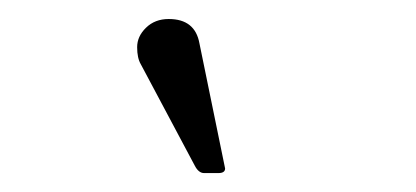

<svg xmlns="http://www.w3.org/2000/svg" viewBox="-20 -629 440 203"><path d="M190.9 -583 218 -450.9Q218 -446 210.9 -446H195.8Q189.9 -446 185.8 -454.1L128.9 -561Q125 -567.6 125 -579.1Q125 -590.6 134.4 -599.7Q143.8 -608.9 158.4 -608.9Q186.3 -608.9 190.9 -583Z"/></svg>

Font: Fanwood Text
Style: Italic
Weight: 400
Italic angle: -9°
Version: Version 1.101